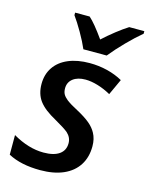

<svg xmlns="http://www.w3.org/2000/svg" viewBox="-117 -840 718 924"><g transform="rotate(15 242.5 -378.0)"><path d="M13.7 -24.4V-122.1Q92.8 -76.2 167 -76.2Q218.8 -76.2 245.8 -95.5Q272.9 -114.7 272.9 -150.4Q272.9 -179.2 250 -200.2Q232.9 -214.8 185.5 -241.7Q153.3 -259.3 132.3 -275.6Q111.3 -292 98.1 -309.6Q73.2 -343.3 73.2 -393.1Q73.2 -440.9 97.2 -476.3Q121.1 -511.7 166 -530.8Q210.9 -549.8 272 -549.8Q317.4 -549.8 359.9 -539.3Q402.3 -528.8 437 -509.3L400.4 -429.7Q368.2 -447.8 334.7 -457.8Q301.3 -467.8 272.9 -467.8Q233.9 -467.8 210.9 -450Q188 -432.1 188 -401.9Q188 -384.8 194.3 -373Q200.7 -361.3 215.8 -349.1Q237.8 -332.5 270.5 -315.9Q314 -292.5 337.2 -272.9Q360.4 -253.4 372.6 -230.5Q387.7 -203.1 387.7 -166Q387.7 -111.3 362.3 -71.8Q336.9 -32.2 289.1 -11.2Q241.2 9.8 173.8 9.8Q77.6 9.8 13.7 -24.4ZM140.6 -753.4V-766.1H212.9Q241.7 -741.2 290.5 -672.4Q319.8 -699.2 351.8 -724.4Q383.8 -749.5 410.2 -766.1H485.4V-753.4Q451.7 -725.6 411.4 -684.6Q371.1 -643.6 340.8 -606H224.6Q210.4 -639.6 185.5 -682.9Q160.6 -726.1 140.6 -753.4Z"/></g></svg>

Font: Viking Open Sans Light
Style: Bold Italic
Weight: 600
Italic angle: -12°
Foundry: Ascender Corporation
Version: Version 2.000